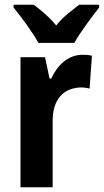

<svg xmlns="http://www.w3.org/2000/svg" viewBox="-20 -786 436 806"><path d="M141 -606H292C315 -648 365 -715 396 -754V-766H312C284 -743 246 -718 216 -679C186 -716 148 -746 122 -766H37V-754C69 -716 120 -646 141 -606ZM326 -556C264 -556 219 -509 195 -456H188L169 -546H66V0H201V-279C201 -369 247 -419 324 -419C330 -419 348 -417 356 -414L366 -552C351 -556 336 -556 326 -556Z"/></svg>

Font: Noto Sans Sinhala Condensed
Style: Bold
Weight: 700
Width: 3
Designer: Jelle Bosma - Monotype Design Team
Foundry: Monotype Imaging Inc.
Version: Version 2.006